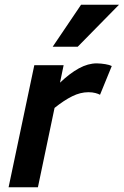

<svg xmlns="http://www.w3.org/2000/svg" viewBox="-20 -786 519 806"><path d="M399.9 -388.2Q393.1 -392.1 380.4 -395.5Q367.7 -398.9 351.1 -398.9Q317.4 -398.9 283 -381.8Q248.5 -364.7 209 -333L139.2 0H16.1L124 -512.2H247.1L231.9 -439Q273.4 -478.5 311.5 -499.3Q349.6 -520 386.2 -520Q395 -520 404.5 -519Q414.1 -518.1 422.6 -516.6Q431.2 -515.1 438 -513.2Q444.8 -511.2 449.2 -508.8ZM306.2 -589.8H201.2L320.3 -766.1H479.5Z"/></svg>

Font: Clear Sans
Style: Bold Italic
Weight: 700
Italic angle: -12°
Foundry: Intel Corporation
Version: Version 1.00